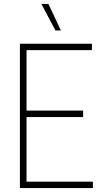

<svg xmlns="http://www.w3.org/2000/svg" viewBox="-20 -964 513 984"><path d="M82 0V-740H451V-707H116V-33H456V0ZM112 -364V-397H406V-364ZM264 -808 192 -944H228L292 -808Z"/></svg>

Font: Encode Sans Condensed Thin
Style: Regular
Weight: 100
Width: 3
Designer: Multiple Designers
Foundry: Impallari Type
Version: Version 3.002